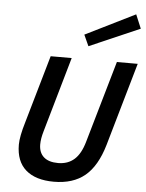

<svg xmlns="http://www.w3.org/2000/svg" viewBox="-61 -968 784 1031"><g transform="rotate(5 331.0 -452.0)"><path d="M362.8 -786.1 630.9 -918.9 662.1 -844.2 390.1 -726.1ZM422.9 -214.8 549.8 -654.8H662.1L533.2 -206.1Q499.5 -90.8 435.5 -37.8Q371.6 15.1 268.1 15.1Q169.9 15.1 116.9 -31Q64 -77.1 64 -167Q64 -210.9 87.9 -290L192.9 -654.8H306.2L189.9 -249Q178.2 -209 178.2 -178.2Q178.2 -134.3 204.8 -110.6Q231.4 -86.9 282.2 -86.9Q335 -86.9 369.6 -117.7Q404.3 -148.4 422.9 -214.8Z"/></g></svg>

Font: IntelOne Mono Medium
Style: Italic
Weight: 500
Italic angle: -16°
Designer: Fred Shallcrass
Foundry: Frere-Jones Type LLC
Version: Version 1.200;hotconv 1.1.0;makeotfexe 2.6.0;FJTRelease1.2